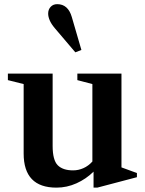

<svg xmlns="http://www.w3.org/2000/svg" viewBox="-20 -870 682 901"><path d="M245 10.5Q91 10.5 91 -149.5V-475.5L17 -494V-524.5H227V-185.5Q227 -118.5 251 -94.5Q275 -70.5 323 -70.5Q348 -70.5 371.2 -80.8Q394.5 -91 413.5 -112V-475.5L343 -494V-524.5H550V-84.5L622.5 -58V-38.5L436.5 10.5H419V-64.5Q384 -30 339 -9.8Q294 10.5 245 10.5ZM333.5 -624.5 237 -738Q220.5 -757.5 213.2 -774.8Q206 -792 206 -806Q206 -825.5 217.8 -838Q229.5 -850.5 248.5 -850.5Q299.5 -850.5 317 -790L362 -635.5Z"/></svg>

Font: Libre Caslon Text SemiBold
Style: Regular
Weight: 600
Designer: Pablo Impallari, Rodrigo Fuenzalida, Katja Schimmel
Foundry: Pablo Impallari, Rodrigo Fuenzalida
Version: Version 2.000